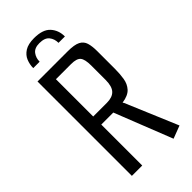

<svg xmlns="http://www.w3.org/2000/svg" viewBox="-250 -826 892 892"><g transform="rotate(-45 196.5 -379.5)"><path d="M183 -774Q240 -774 265 -746.5Q290 -719 290 -678H248Q248 -704 233.5 -722Q219 -740 184 -740Q152 -740 138 -721.5Q124 -703 124 -678H82Q82 -702 91 -724Q100 -746 122 -760Q144 -774 183 -774ZM311 15 199 -269H120V0H52V-620H251Q294 -620 314.5 -609.5Q335 -599 341.5 -577.5Q348 -556 348 -524V-407Q348 -375 343.5 -346Q339 -317 321 -297Q303 -277 262 -271L266 -265L374 -9ZM210 -322Q246 -322 263.5 -340.5Q281 -359 281 -402V-496Q281 -537 268.5 -552Q256 -567 220 -567H120V-322Z"/></g></svg>

Font: Smooch Sans Medium
Style: Regular
Weight: 500
Designer: Robert E. Leuschke
Foundry: Robert E. Leuschke
Version: Version 1.010; ttfautohint (v1.8.3)